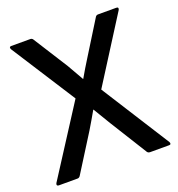

<svg xmlns="http://www.w3.org/2000/svg" viewBox="-121 -755 790 854"><g transform="rotate(-20 274.0 -327.5)"><path d="M13 0H102C107 0 111 -3 114 -7L224 -182C240 -208 257 -238 272 -264H273C289 -237 307 -208 323 -181L432 -6C435 -2 440 0 445 0H535C543 0 545 -5 541 -13L336 -336L530 -642C534 -650 532 -655 523 -655H437C432 -655 428 -653 425 -649L325 -488C309 -462 292 -435 277 -408H276C262 -433 246 -460 232 -485L128 -649C125 -653 121 -655 116 -655H26C18 -655 16 -650 20 -642L215 -338L6 -13C2 -5 5 0 13 0Z"/></g></svg>

Font: Sofia Sans Cond SemiBold
Style: Regular
Weight: 600
Width: 3
Designer: Botio Nikoltchev, Ani Petrova
Foundry: lettersoup
Version: Version 4.100